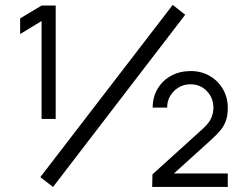

<svg xmlns="http://www.w3.org/2000/svg" viewBox="-20 -742 974 762"><path d="M145 -270V-658.5L60 -607V-669L145 -720H201V-270ZM584 0 585 -50 784.5 -230.5Q809.5 -253 818.2 -273.2Q827 -293.5 827 -314Q827 -353.5 801 -380.5Q775 -407.5 736 -407.5Q709.5 -407.5 688.2 -394.5Q667 -381.5 655 -360.5Q643 -339.5 643.5 -315H586Q586 -357.5 605.8 -390.2Q625.5 -423 659.5 -441.5Q693.5 -460 737 -460Q779 -460 812.2 -440.8Q845.5 -421.5 864.8 -388.2Q884 -355 884 -313.5Q884 -284 876.5 -262.8Q869 -241.5 853.5 -223.2Q838 -205 815 -184.5L641 -27L631 -53.5H884V0ZM190.5 0 140 -39 665.5 -722.5 715 -683.5Z"/></svg>

Font: Manrope ExtraLight
Style: Regular
Weight: 400
Version: Version 4.504